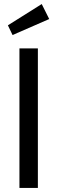

<svg xmlns="http://www.w3.org/2000/svg" viewBox="-20 -928 283 948"><path d="M167 -689V0H76V-689ZM186 -908 223 -834 42 -755 19 -803Z"/></svg>

Font: Fira Sans Extra Condensed
Style: Regular
Weight: 400
Width: 1
Designer: Carrois Corporate & Edenspiekermann AG
Foundry: Carrois Corporate GbR & Edenspiekermann AG
Version: Version 4.203